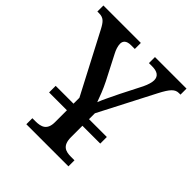

<svg xmlns="http://www.w3.org/2000/svg" viewBox="-195 -852 990 990"><g transform="rotate(45 300.0 -357.0)"><path d="M149 0H456V-44H431C391 -44 359 -54 359 -116V-199H489V-247H359V-290L515 -592C546 -652 564 -670 592 -670H603V-714H373V-670H396C433 -670 455 -657 455 -626C455 -612 449 -590 437 -565L379 -451C359 -409 338 -368 327 -339C316 -370 302 -407 282 -447L213 -581C205 -596 197 -618 197 -635C197 -654 208 -670 243 -670H270V-714H-3V-670H9C42 -670 55 -655 75 -617L246 -290V-247H116V-199H246V-112C246 -54 212 -44 171 -44H149Z"/></g></svg>

Font: Noto Serif SemiCondensed Medium
Style: Regular
Weight: 500
Width: 4
Designer: Monotype Design Team
Foundry: Monotype Imaging Inc.
Version: Version 2.014